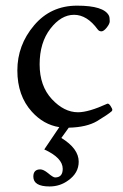

<svg xmlns="http://www.w3.org/2000/svg" viewBox="-20 -445 439 686"><path d="M362.8 -74.2Q368.2 -76.7 374.8 -66.7Q381.3 -56.6 381.3 -52.7Q381.3 -49.8 378.9 -47.4Q366.2 -36.1 326.7 -12.2Q289.1 9.8 225.6 11.2L199.2 47.9Q261.2 85.9 261.2 132.8Q261.2 173.3 223.6 199.7Q194.3 221.2 157.2 221.2Q99.1 221.2 99.1 186Q99.1 160.2 124 160.2Q135.3 160.2 151.9 173.8Q169.9 189 176.8 189Q204.1 189 204.1 158.2Q204.1 119.1 138.2 88.9L191.9 9.3Q135.7 0.5 93.8 -45.9Q42 -103 42 -193.4Q42 -283.7 101.6 -354.2Q161.1 -424.8 255.4 -424.8Q351.1 -424.8 369.1 -389.2Q372.1 -383.3 372.1 -369.1Q372.1 -359.9 361.3 -346.4Q350.6 -333 342.3 -333Q334 -333 329.1 -339.8Q291 -392.1 244.6 -392.1Q198.2 -392.1 159.9 -342.3Q121.6 -292.5 121.6 -215.1Q121.6 -137.7 165.3 -90.8Q209 -43.9 258.8 -43.9Q296.4 -43.9 362.8 -74.2Z"/></svg>

Font: Junicode
Style: Regular
Weight: 400
Designer: Peter S. Baker
Foundry: Briery Creek Software
Version: Version 0.7.2